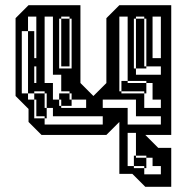

<svg xmlns="http://www.w3.org/2000/svg" viewBox="-20 -520 714 740"><path d="M540 200 490 150H440V-50L390 0H140L90 -50V-100L40 -150V-450L90 -500H290V-200L340 -150L390 -200V-450L440 -500H640V0H540L590 50H640V200ZM600 -296V-456H568V-296ZM544 -400V-448H536V-456H504V-448H536V-400ZM256 -400V-448H248V-456H216V-448H248V-400ZM120 -392V-456H88V-400H112V-392ZM120 -360V-392H112V-360ZM544 -256H504V-304H536V-264H544ZM448 -208H472V-200H448ZM256 -112H216V-136H208V-160H248V-136H256ZM544 -160H536V-168H448V-200H544V-168H568V-200H544V-208H472V-456H440V-168H448V-160H536V-104H600V-136H568V-168H544ZM600 -40V-72H504V-136H376V-104H472V-40ZM160 -64H152V-72H120V-112H152V-104H160V-72H184V-104H160V-112H120V-136H112V-160H152V-112H160V-160H152V-168H112V-160H88V-208H112V-200H120V-232H112V-208H88V-256H112V-232H120V-264H112V-256H88V-304H112V-296H120V-328H112V-304H88V-352H112V-328H120V-360H112V-352H88V-400H64V-160H88V-136H112V-64H152V-40H376V-72H160ZM496 80H504V88H496ZM544 128H536V120H496V88H544V120H568V88H544V80H504V-8H472V120H496V128H536V152H600V120H544ZM120 -264H112V-296H120ZM256 -256V-304H216V-352H248V-304H256V-352H216V-400H248V-352H256V-400H216V-448H208V-256ZM248 -264H216V-304H248ZM120 -200V-168H112V-200ZM544 -304V-352H504V-400H536V-352H544V-400H504V-448H496V-256H504V-232H600V-264H544V-304H504V-352H536V-304ZM312 -104V-136H256V-160H248V-168H216V-232H184V-456H152V-200H184V-136H208V-112H216V-104Z"/></svg>

Font: Rubik Broken Fax
Style: Regular
Weight: 400
Designer: Hubert and Fischer, NaN
Foundry: Hubert and Fischer, NaN
Version: Version 2.201